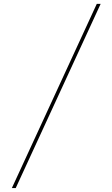

<svg xmlns="http://www.w3.org/2000/svg" viewBox="-20 -800 568 970"><path d="M469 -780.5 40 150H59.5L488.5 -780.5Z"/></svg>

Font: Bodoni* 11
Style: Regular
Weight: 400
Version: Version 2.3